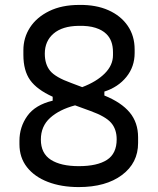

<svg xmlns="http://www.w3.org/2000/svg" viewBox="-20 -740 640 780"><path d="M302 -720Q370 -721 420.5 -698.5Q471 -676 499 -635Q527 -594 527 -539V-525Q527 -469 493.5 -427.5Q460 -386 404 -368V-352Q473 -324 507 -283Q541 -242 541 -182V-159Q541 -78 475.5 -29Q410 20 300 20Q229 20 174.5 -1Q120 -22 89.5 -61Q59 -100 59 -154V-168Q59 -224 91 -269Q123 -314 194 -331V-347Q130 -376 102.5 -414.5Q75 -453 75 -517V-536Q75 -587 102 -628.5Q129 -670 180 -695Q231 -720 302 -720ZM269 -403 314 -386Q372 -408 405.5 -441.5Q439 -475 439 -516V-528Q439 -576 412 -602Q396 -618 368 -627Q340 -636 299 -635Q233 -634 197.5 -603.5Q162 -573 162 -522Q162 -479 183.5 -452.5Q205 -426 269 -403ZM146 -173Q146 -117 186.5 -91Q227 -65 300 -65Q375 -65 414.5 -90.5Q454 -116 454 -174Q454 -215 431.5 -241Q409 -267 348 -289L285 -312Q221 -295 183.5 -261Q146 -227 146 -173Z"/></svg>

Font: Recursive Mn Lnr St
Style: Regular
Weight: 400
Monospace: yes
Version: Version 1.079;hotconv 1.0.112;makeotfexe 2.5.65598; ttfautoh